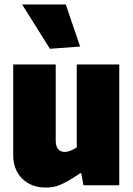

<svg xmlns="http://www.w3.org/2000/svg" viewBox="-20 -828 595 858"><path d="M184 10Q119 10 79 -30Q39 -70 39 -135V-540H229V-200Q229 -149 271 -149Q290 -149 323 -169V-540H513V0H353L343 -54H339Q309 -34 288 -22Q267 -10 250 -2.5Q233 5 217.5 7.5Q202 10 184 10ZM203 -610 79 -808H274L338 -620Z"/></svg>

Font: Encode Sans Compressed
Style: Black
Weight: 900
Designer: Pablo Impallari, Andres Torresi
Foundry: Pablo Impallari, Andres Torresi
Version: Version 1.000; ttfautohint (v1.00) -l 8 -r 50 -G 200 -x 14 -